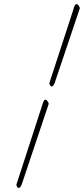

<svg xmlns="http://www.w3.org/2000/svg" viewBox="-20 -807 415 950"><path d="M224 -395 343 -760Q349 -784 357 -787Q364 -787 369.5 -779Q375 -771 375 -766L250 -395Q242 -379 236 -379Q232 -379 229 -383Q226 -387 225 -391ZM61 107 189 -287Q195 -311 203 -314Q210 -314 215.5 -306Q221 -298 221 -293L87 107Q79 123 73 123Q69 123 66 119Q63 115 62 111Z"/></svg>

Font: Herr Von Muellerhoff
Style: Regular
Weight: 400
Designer: Alejandro Paul
Foundry: Alejandro Paul
Version: Version 1.000